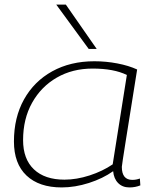

<svg xmlns="http://www.w3.org/2000/svg" viewBox="-20 -810 679 840"><path d="M546 10Q516 10 497 -9Q478 -28 475 -61Q430 -29 369 -9.5Q308 10 250 10Q151 10 96 -42Q41 -94 41 -191Q41 -296 85 -375Q129 -454 208.5 -498Q288 -542 393 -542Q444 -542 493.5 -532.5Q543 -523 580 -506Q549 -312 531 -199Q513 -86 513 -80Q513 -23 559 -23Q576 -23 592 -29L594 1Q572 10 546 10ZM473 -91 535 -482Q478 -510 385 -510Q297 -510 228.5 -470.5Q160 -431 120.5 -360.5Q81 -290 81 -197Q81 -114 128.5 -69Q176 -24 262 -24Q315 -24 372 -42.5Q429 -61 473 -91ZM368 -596 226 -790H268L403 -596Z"/></svg>

Font: Georama Extended ExtraLight
Style: Italic
Weight: 200
Width: 7
Italic angle: -9°
Designer: Jean-Baptiste Levee
Foundry: Production Type
Version: Version 1.000